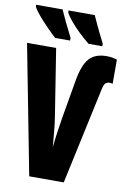

<svg xmlns="http://www.w3.org/2000/svg" viewBox="-100 -987 700 1046"><g transform="rotate(10 250.0 -463.5)"><path d="M138 0 0 -714H161L219 -347Q226 -303 229.5 -261.5Q233 -220 237 -178Q241 -220 247 -262.5Q253 -305 260 -347L296 -555Q311 -644 343.5 -681Q376 -718 440 -718Q460 -718 474 -715Q488 -712 498 -709V-575Q491 -578 481 -578Q466 -578 457.5 -568.5Q449 -559 444 -534L329 0ZM331 -767Q301 -791 272.5 -818.5Q244 -846 222.5 -872Q201 -898 192 -917V-927H337Q345 -909 362 -872.5Q379 -836 407 -781V-767ZM146 -767Q125 -786 96.5 -815Q68 -844 44.5 -872Q21 -900 13 -917V-927H159Q167 -908 184.5 -871.5Q202 -835 229 -781V-767Z"/></g></svg>

Font: Noto Sans Mono ExtraCondensed Black
Style: Regular
Weight: 900
Width: 2
Designer: Monotype Design Team
Foundry: Monotype Imaging Inc.
Version: Version 2.014